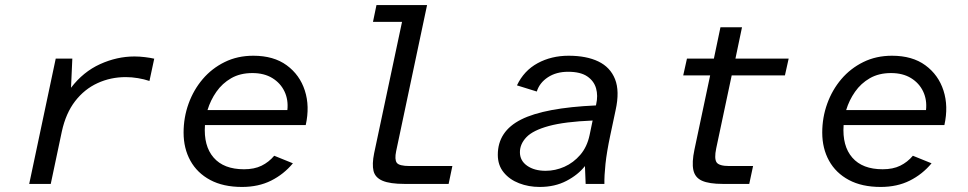

<svg xmlns="http://www.w3.org/2000/svg" viewBox="-20 -728 3832 760"><path d="M95.6 0 200.6 -496H266.3L261.1 -380.6Q309.4 -443.9 376.3 -474.2Q443.1 -504.5 512.4 -504.5Q532.1 -504.5 553.5 -501.9Q574.9 -499.3 590.5 -495.7L571.6 -407.5Q550.7 -414.6 526 -418.7Q501.4 -422.8 477.7 -422.8Q418 -422.8 366.2 -399Q314.3 -375.3 277.4 -327.6Q240.5 -279.9 224.7 -207.3L180.9 0Z M938 12Q863.7 12 812.1 -15.6Q760.5 -43.2 733.6 -91.9Q706.7 -140.6 706.7 -203.2Q706.7 -262.9 726.4 -317.6Q746.2 -372.4 782.4 -414.9Q818.6 -457.4 869.4 -482.4Q920.1 -507.4 982.8 -507.4Q1063.4 -507.4 1115 -469.5Q1166.7 -431.6 1186.7 -369.4Q1206.7 -307.2 1190.2 -233H791.3Q785.5 -150.2 825.7 -104.1Q865.8 -58 945.8 -58Q986.7 -58 1015.4 -72.1Q1044.1 -86.2 1065.5 -111.5L1139.4 -81.6Q1103.2 -38 1053.1 -13Q1003 12 938 12ZM801.4 -292.4H1117.5Q1121.8 -333 1106.1 -366Q1090.5 -398.9 1058.1 -418.9Q1025.6 -438.8 979 -438.8Q930.6 -438.8 895.1 -418.4Q859.7 -398 836.5 -364.7Q813.3 -331.5 801.4 -292.4Z M1581.5 0Q1523.7 0 1494.3 -12.5Q1464.9 -25 1458.5 -51.5Q1452.2 -78 1460.9 -121.1L1571.4 -641.5H1456.4L1470.2 -708H1670.5L1548.1 -129.6Q1541.3 -96.8 1550.5 -83.8Q1559.7 -70.8 1602.2 -70.8H1770.6L1755.8 0Z M2116.2 12Q2072.5 12 2034.8 -2.6Q1997 -17.1 1973.8 -45.6Q1950.5 -74 1950.5 -115.3Q1950.5 -208.5 2043 -255Q2135.4 -301.5 2338.9 -310.7L2339.9 -315.4Q2347.6 -349.3 2339.4 -378.4Q2331.2 -407.4 2304.4 -425.7Q2277.7 -443.9 2228.6 -443.9Q2181.8 -443.9 2148.7 -422.1Q2115.6 -400.3 2104.8 -365.7L2026.3 -390.1Q2053.9 -448.4 2108.2 -477.9Q2162.5 -507.4 2230.8 -507.4Q2301.2 -507.4 2348.5 -484.7Q2395.7 -462 2414.5 -414.7Q2433.4 -367.3 2416.8 -292L2395.5 -191.5Q2381.7 -126.3 2376.7 -79.1Q2371.8 -31.9 2372.4 0H2298.2L2295.4 -70.7Q2268.4 -36.1 2222.4 -12.1Q2176.4 12 2116.2 12ZM2139.7 -51.9Q2177.9 -51.9 2213.9 -67.8Q2249.8 -83.7 2276.9 -115.1Q2303.9 -146.5 2313.8 -193.3L2325.8 -250.9Q2215.2 -246.4 2152.3 -229.2Q2089.5 -212 2063.7 -184.9Q2038 -157.8 2038 -125.5Q2038 -92 2066.5 -72Q2095.1 -51.9 2139.7 -51.9Z M2841.3 0Q2787 0 2758.9 -12.5Q2730.9 -25 2724.5 -55.1Q2718.2 -85.2 2728.8 -135.6L2791 -429.5H2684.4L2699.2 -496H2805.8L2831.8 -620H2917.1L2891.1 -496H3101.8L3087 -429.5H2876.3L2815 -140.7Q2806.6 -100.3 2816.4 -85.5Q2826.2 -70.8 2867.1 -70.8H2960.9L2945.8 0Z M3466 12Q3391.7 12 3340.1 -15.6Q3288.5 -43.2 3261.6 -91.9Q3234.7 -140.6 3234.7 -203.2Q3234.7 -262.9 3254.4 -317.6Q3274.2 -372.4 3310.4 -414.9Q3346.6 -457.4 3397.4 -482.4Q3448.1 -507.4 3510.8 -507.4Q3591.4 -507.4 3643 -469.5Q3694.7 -431.6 3714.7 -369.4Q3734.7 -307.2 3718.2 -233H3319.3Q3313.5 -150.2 3353.7 -104.1Q3393.8 -58 3473.8 -58Q3514.7 -58 3543.4 -72.1Q3572.1 -86.2 3593.5 -111.5L3667.4 -81.6Q3631.2 -38 3581.1 -13Q3531 12 3466 12ZM3329.4 -292.4H3645.5Q3649.8 -333 3634.1 -366Q3618.5 -398.9 3586.1 -418.9Q3553.6 -438.8 3507 -438.8Q3458.6 -438.8 3423.1 -418.4Q3387.7 -398 3364.5 -364.7Q3341.3 -331.5 3329.4 -292.4Z"/></svg>

Font: Atkinson Hyperlegible Mono ExtraLight
Style: Italic
Weight: 200
Italic angle: -12°
Monospace: yes
Designer: Elliott Scott, Megan Eiswerth, Linus Boman, Theodore Petrosky, Letters from Sweden
Foundry: Applied Design Works, Letters from Sweden
Version: Version 2.001